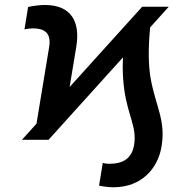

<svg xmlns="http://www.w3.org/2000/svg" viewBox="-20 -573 782 787"><path d="M179 0 484 -337.7C481.2 -281.2 484.7 -240.8 489.3 -206C504.3 -98.4 541.5 -51.8 529.8 19.9C521 75.3 486.2 98.4 427.9 98.4C421.2 98.4 409.1 97.3 401.3 94.8L386 187.9C403.8 191.8 427.6 194.6 445 194.6C562.9 194.6 627.5 114.7 642 28.4C660.5 -82 617.2 -137.1 596.9 -255.3C588.8 -304.3 586.6 -370 595.5 -460.9L671.9 -545.5H562.9L265.3 -216.3L292.6 -380.7C309.7 -482.6 273.1 -552.6 163.7 -552.6C143.1 -552.6 113.3 -548.7 95.2 -544.4L80.3 -452.8C92 -455.3 105.1 -456.7 115.4 -456.7C161.2 -456.7 191.1 -438.6 181.5 -380.7L129.6 -66.1L70 0Z"/></svg>

Font: Magic Ui Pro Semi Bold
Style: Italic
Weight: 600
Italic angle: -9.39999°
Designer: Stefan Endress, Andreas Faust
Version: Version 1.000;FEAKit 1.0